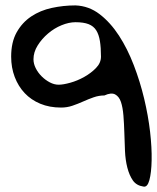

<svg xmlns="http://www.w3.org/2000/svg" viewBox="-20 -482 584 714"><path d="M368.2 -127Q347.7 -127 328.1 -120.1Q308.6 -113.3 289.1 -104.5Q269.5 -95.7 249.5 -88.9Q229.5 -82 207 -82Q164.1 -82 129.9 -96.2Q95.7 -110.4 71.8 -135.7Q47.9 -161.1 34.7 -195.8Q21.5 -230.5 21.5 -271.5Q21.5 -325.2 42 -361.8Q62.5 -398.4 96.2 -420.9Q129.9 -443.4 172.9 -452.6Q215.8 -461.9 260.7 -461.9Q310.5 -460 350.6 -429.2Q390.6 -398.4 422.4 -349.6Q454.1 -300.8 477.5 -239.7Q501 -178.7 516.1 -115.2Q531.2 -51.8 538.1 7.8Q544.9 67.4 543.9 113.8Q543 160.2 535.6 187.5Q528.3 214.8 513.7 211.9Q487.3 208 474.1 189Q460.9 169.9 453.6 141.6Q446.3 113.3 444.8 79.6Q443.4 45.9 442.4 12.2Q441.4 -21.5 439 -52.2Q436.5 -83 429.7 -103Q422.9 -123 408.2 -130.9Q393.6 -138.7 368.2 -127ZM104.5 -261.7Q104.5 -245.1 112.8 -228.5Q121.1 -211.9 134.8 -198.2Q148.4 -184.6 165 -175.8Q181.6 -167 198.2 -167Q214.8 -167 241.2 -174.3Q267.6 -181.6 293 -195.8Q318.4 -210 336.9 -229Q355.5 -248 355.5 -271.5Q355.5 -304.7 351.6 -329.1Q347.7 -353.5 337.9 -369.1Q328.1 -384.8 309.6 -392.1Q291 -399.4 260.7 -399.4Q236.3 -399.4 209 -388.2Q181.6 -377 158.7 -357.4Q135.7 -337.9 120.1 -313Q104.5 -288.1 104.5 -261.7Z"/></svg>

Font: Gloria Hallelujah
Style: Regular
Weight: 400
Designer: Kimberly Geswein
Foundry: Kimberly Geswein
Version: Version 1.004 2010